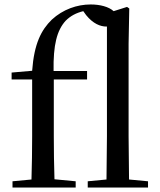

<svg xmlns="http://www.w3.org/2000/svg" viewBox="-20 -840 716 860"><path d="M456 0H643V-28L558 -36L556 -230V-644L559 -802L549 -809L489 -790C467 -810 428 -820 386 -820C325 -820 262 -798 212 -752C165 -706 133 -645 124 -523L32 -515V-484H124V-230C124 -166 123 -101 121 -36L36 -28V0H319V-28L224 -37C222 -101 221 -166 221 -230V-484H370V-522H220C218 -639 235 -704 274 -747C296 -769 321 -782 353 -790L366 -772C397 -734 429 -721 457 -721H459V-230L457 -36L373 -28V0Z"/></svg>

Font: Noto Serif JP Medium
Style: Regular
Weight: 500
Designer: Ryoko NISHIZUKA 西塚涼子 (kana & ideographs); Frank Grießhammer (Latin, Greek & Cyrillic); Wenlong ZHANG 张文龙 (bopomofo); San
Foundry: Adobe
Version: Version 2.001;hotconv 1.1.0;makeotfexe 2.6.0